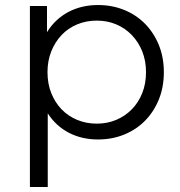

<svg xmlns="http://www.w3.org/2000/svg" viewBox="-20 -550 718 764"><path d="M632 -263Q632 -203 612 -154Q592 -105 557 -69.5Q522 -34 474 -14.5Q426 5 370 5Q306 5 254.5 -21.5Q203 -48 170 -99V194H99V-526H167V-422Q199 -474 251.5 -502Q304 -530 370 -530Q426 -530 474 -510.5Q522 -491 557 -455.5Q592 -420 612 -371Q632 -322 632 -263ZM561 -263Q561 -308 546 -345.5Q531 -383 504.5 -410.5Q478 -438 442.5 -453Q407 -468 365 -468Q323 -468 287 -453Q251 -438 225 -410.5Q199 -383 184 -345.5Q169 -308 169 -263Q169 -217 184 -179.5Q199 -142 225 -115Q251 -88 287 -73Q323 -58 365 -58Q407 -58 442.5 -73Q478 -88 504.5 -115Q531 -142 546 -179.5Q561 -217 561 -263Z"/></svg>

Font: CMG Sans
Style: Regular
Weight: 400
Designer: Julieta Ulanovsky
Foundry: Julieta Ulanovsky
Version: Version 7.200